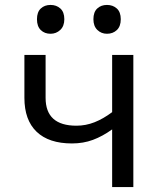

<svg xmlns="http://www.w3.org/2000/svg" viewBox="-20 -759 640 779"><path d="M435 -234Q396 -206 357 -191.5Q318 -177 272 -177Q178 -177 128.5 -224.5Q79 -272 79 -362V-536H165V-362Q165 -249 290 -249Q328 -249 363.5 -263Q399 -277 435 -304V-536H521V0H435ZM130 -681Q130 -710 145.5 -724.5Q161 -739 185 -739Q209 -739 225 -724.5Q241 -710 241 -681Q241 -653 224.5 -637.5Q208 -622 185 -622Q161 -622 145.5 -637Q130 -652 130 -681ZM359 -681Q359 -710 374.5 -724.5Q390 -739 414 -739Q438 -739 454 -724.5Q470 -710 470 -681Q470 -652 454 -637Q438 -622 414 -622Q391 -622 375 -637.5Q359 -653 359 -681Z"/></svg>

Font: Noto Sans Mono UI
Style: Regular
Weight: 400
Monospace: yes
Designer: Monotype Design team
Foundry: Monotype Imaging Inc.
Version: Version 1.000